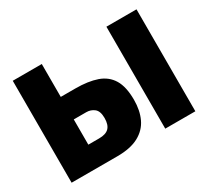

<svg xmlns="http://www.w3.org/2000/svg" viewBox="-140 -938 1261 1163"><g transform="rotate(-30 490.5 -356.5)"><path d="M377 0H57.5V-713H260.5V-483H362Q451.5 -483 512.5 -461.8Q573.5 -440.5 604.8 -388.8Q636 -337 636 -246Q636 -172 610 -116.8Q584 -61.5 527 -30.8Q470 0 377 0ZM260.5 -149H336Q383.5 -149 405 -171Q426.5 -193 426.5 -240Q426.5 -288 403 -306.8Q379.5 -325.5 348 -325.5H260.5ZM712.5 0V-713H923V0Z"/></g></svg>

Font: Commissioner ExtraBold
Style: Regular
Weight: 800
Designer: Kostas Bartsokas
Foundry: Kostas Bartsokas
Version: Version 1.000; ttfautohint (v1.8.3)